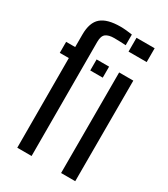

<svg xmlns="http://www.w3.org/2000/svg" viewBox="-198 -900 869 992"><g transform="rotate(30 236.5 -404.5)"><path d="M16.5 -534.3V-600H70.4V-674.7Q70.4 -746.4 106.4 -777.5Q142.5 -808.6 221.4 -808.6Q236.6 -808.6 256.2 -806.8Q275.7 -805 291.7 -802.4V-738.7Q276.9 -739.5 259.5 -740.3Q242.1 -741.1 222.6 -741.1Q189 -741.1 172.4 -728.3Q155.8 -715.5 155.8 -680.8L156.8 0H71.4L70.4 -534.3ZM198.3 -534.3V-600H272.8V-534.3ZM320.9 -717.6V-800H429.1V-717.6ZM332.8 0V-600H417.2V0Z"/></g></svg>

Font: Big Shoulders Stencil Text SC Thin
Style: Regular
Weight: 100
Designer: Patric King
Foundry: XO Type Co
Version: Version 2.001